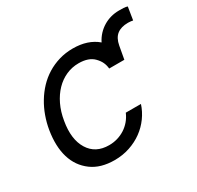

<svg xmlns="http://www.w3.org/2000/svg" viewBox="-135 -754 943 920"><g transform="rotate(-30 336.5 -293.5)"><path d="M51.1 -269.9Q57.2 -307.2 70 -342.7Q82.7 -378.2 101.6 -409.4Q120.4 -440.7 145.4 -467.2Q170.5 -493.6 201 -512.4Q231.5 -531.2 267.4 -541.9Q303.3 -552.6 343.8 -552.6Q426.8 -552.6 478.3 -508.5Q489.3 -530.5 505.1 -547.4Q521 -564.3 540.1 -575.8Q559.3 -587.4 581.1 -593.4Q603 -599.4 626.4 -599.4Q638.8 -599.4 651.6 -598.9Q664.4 -598.4 673.3 -595.2L661.9 -524.1Q656.6 -525.2 649.7 -526.1Q642.8 -527 634.9 -527Q596.2 -527 573.7 -509.4Q551.1 -491.8 544 -453.1L531.2 -382.1H447.4Q445.7 -401.3 438.2 -417.3Q430.8 -433.2 415.8 -448.5Q387.8 -477.3 332.4 -477.3Q295.8 -477.3 263.1 -462.7Q230.5 -448.2 204.5 -421.3Q178.6 -394.5 160.5 -356.9Q142.4 -319.2 134.9 -272.7Q118.6 -178.6 154.1 -121.1Q189.3 -63.9 264.2 -63.9Q288.7 -63.9 310.9 -70.5Q333.1 -77.1 352.1 -89.3Q371.1 -101.6 386 -119.1Q400.9 -136.7 410.5 -159.1H494.3Q482.6 -122.9 460 -91.8Q437.5 -60.7 406.1 -37.8Q374.6 -14.9 335.4 -1.8Q296.2 11.4 251.4 11.4Q174.4 11.4 125.4 -24.9Q74.9 -62.1 56.3 -124.1Q37.6 -186.1 51.1 -269.9Z"/></g></svg>

Font: Inter P
Style: Italic
Weight: 400
Italic angle: -9.40001°
Designer: Rasmus Andersson
Foundry: rsms
Version: Version 3.018;git-588b23468